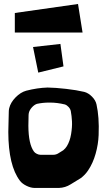

<svg xmlns="http://www.w3.org/2000/svg" viewBox="-20 -901 531 948"><path d="M53.2 -836.9 365.2 -881.3 387.7 -740.2H53.2ZM168.9 -542.5 143.1 -668.9 278.3 -684.1 293.5 -573.2ZM310.1 -179.2Q325.2 -203.6 331.1 -239.3Q336.9 -274.9 335.4 -301.8Q334 -328.6 329.6 -352.1Q327.6 -362.8 319.1 -372.3Q310.5 -381.8 300.3 -385.3Q262.2 -394.5 227.1 -394.5H221.2Q191.9 -394.5 162.1 -388.2Q148.4 -383.3 136.7 -369.9Q125 -356.4 122.1 -342.3Q121.1 -337.4 121.1 -333.5V-333L120.1 -279.8Q120.6 -189.5 147.5 -152.8Q152.3 -146 161.9 -141.4Q171.4 -136.7 180.2 -136.7H181.6H240.7H242.2Q256.8 -136.7 268.1 -144L292.5 -159.2Q303.2 -168 310.1 -179.2ZM456.5 -385.3Q463.4 -354.5 466.1 -317.1Q468.8 -279.8 467 -234.1Q465.3 -188.5 452.1 -141.8Q439 -95.2 415 -59.6Q399.9 -37.1 378.9 -21.5L328.6 9.3Q302.2 25.9 271.5 26.9H148.9Q130.9 26.4 110.1 16.1Q89.4 5.9 78.6 -8.3Q21.5 -83 21 -249L23.4 -350.1Q23.4 -357.9 25.4 -366.7Q32.2 -395 56.9 -420.2Q81.5 -445.3 109.4 -453.1Q164.6 -467.3 214.8 -468.8Q253.4 -468.3 306.4 -462.2Q359.4 -456.1 396 -447.3Q416.5 -441.9 434.3 -423.8Q452.1 -405.8 456.5 -385.3Z"/></svg>

Font: Some Time Later
Style: Regular
Weight: 400
Version: Version 003.300